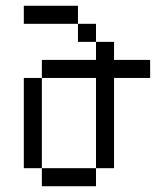

<svg xmlns="http://www.w3.org/2000/svg" viewBox="-20 -645 540 665"><path d="M250 -562.5H62.5V-625H250ZM62.5 -375H125V-62.5H62.5ZM125 -62.5H312.5V0H125ZM125 -437.5H312.5V-500H375V-437.5H500V-375H375V-62.5H312.5V-375H125ZM250 -562.5H312.5V-500H250Z"/></svg>

Font: 寒蝉点阵体 16px
Style: Regular
Weight: 400
Designer: Designed by Warren2060
Foundry: ChillType
Version: Version 1.000